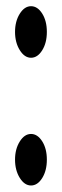

<svg xmlns="http://www.w3.org/2000/svg" viewBox="-20 -584 195 604"><path d="M112.8 -23.9Q98.1 -0.5 77.6 -0.5Q57.1 -0.5 42.2 -24.4Q27.3 -48.3 27.3 -81.8Q27.3 -115.2 42.2 -138.9Q57.1 -162.6 77.6 -162.6Q98.1 -162.6 112.8 -139.4Q127.4 -116.2 127.4 -81.8Q127.4 -47.4 112.8 -23.9ZM112.8 -425.8Q98.1 -402.3 77.6 -402.3Q57.1 -402.3 42.2 -426.3Q27.3 -450.2 27.3 -483.6Q27.3 -517.1 42.2 -540.8Q57.1 -564.5 77.6 -564.5Q98.1 -564.5 112.8 -541.3Q127.4 -518.1 127.4 -483.6Q127.4 -449.2 112.8 -425.8Z"/></svg>

Font: Scarab Serif
Style: Light
Weight: 300
Designer: John Roberts
Foundry: Scarab
Version: 1.0